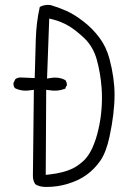

<svg xmlns="http://www.w3.org/2000/svg" viewBox="-20 -779 540 775"><path d="M201.2 -413.1Q224.1 -413.1 242.7 -421.4L249.5 -434.6Q250 -435.5 250 -438.7Q250 -441.9 248.5 -446.5Q247.1 -451.2 243.7 -455.6Q225.1 -465.8 202.6 -465.8Q194.3 -465.8 185.5 -464.4L169.9 -461.9L178.7 -704.1L194.8 -700.2Q227.5 -691.9 257.3 -674.3Q286.1 -657.2 320.8 -624.5Q356.4 -589.8 370.8 -537.8Q385.3 -485.8 390.1 -424.8Q391.6 -404.3 391.6 -383.8Q391.6 -342.3 385.3 -298.8Q371.1 -208.5 339.8 -157.7Q327.6 -138.7 313.5 -126.5Q290.5 -106.9 272.5 -98.6Q236.3 -81.1 179.2 -74.7L164.6 -73.2L166.5 -416.5L181.6 -414.6Q191.9 -413.1 201.2 -413.1ZM167.5 -24.4Q210.9 -24.4 250.5 -36.1Q295.9 -49.3 328.1 -72.3Q360.4 -95.2 384.8 -129.9Q408.7 -164.6 421.9 -226.6Q442.4 -321.8 442.4 -396.5Q442.4 -463.9 421.9 -541.5Q408.7 -590.8 380.9 -627.4Q353 -664.6 316.2 -692.9Q279.3 -721.2 248 -735.1Q216.8 -749 185.1 -758.3Q179.7 -759.3 174.3 -759.3Q155.8 -759.3 140.6 -751Q126.5 -688.5 124.5 -620.1L120.1 -463.9Q63.5 -466.3 63.5 -466.3Q50.8 -466.3 42 -459.5L34.7 -444.8Q34.2 -443.4 34.2 -441.2Q34.2 -439 34.7 -435.5Q35.6 -428.7 40 -423.3Q59.6 -413.1 83.5 -413.1Q92.3 -413.1 101.6 -414.6L116.7 -416.5L112.8 -68.4Q112.8 -49.8 122.6 -35.2Q136.7 -26.4 155.3 -24.9Q161.1 -24.4 167.5 -24.4ZM243.7 -455.6Q242.7 -456.1 242.2 -457L245.1 -454.6Q244.1 -455.1 243.7 -455.6ZM249.5 -434.6 251 -437 249.5 -431.6Q249.5 -433.1 249.5 -434.6ZM242.7 -421.4Q244.1 -421.9 246.1 -422.9L240.2 -417.5Z"/></svg>

Font: NaikaiFont
Style: ExtraLight
Weight: 200
Version: Version 1.89